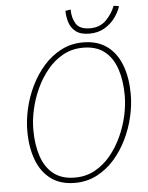

<svg xmlns="http://www.w3.org/2000/svg" viewBox="-58 -885 727 943"><g transform="rotate(-5 306.0 -413.0)"><path d="M274 12Q202 12 155 -23Q108 -58 85 -120Q62 -182 62 -262Q62 -315 75 -372Q88 -429 114 -482.5Q140 -536 177.5 -578.5Q215 -621 264 -646.5Q313 -672 372 -672Q444 -672 491 -637Q538 -602 561 -540Q584 -478 584 -398Q584 -345 571 -288Q558 -231 532 -177.5Q506 -124 468.5 -81.5Q431 -39 382 -13.5Q333 12 274 12ZM276 -14Q330 -14 374 -38Q418 -62 451.5 -102.5Q485 -143 508 -193Q531 -243 542.5 -295Q554 -347 554 -394Q554 -468 535 -525Q516 -582 475.5 -614Q435 -646 370 -646Q316 -646 272 -622Q228 -598 194.5 -557.5Q161 -517 138 -467Q115 -417 103.5 -365Q92 -313 92 -266Q92 -192 111 -135Q130 -78 170.5 -46Q211 -14 276 -14ZM408 -712Q364 -712 340.5 -731Q317 -750 308.5 -778Q300 -806 300 -834L326 -838Q326 -796 344.5 -767Q363 -738 414 -738Q462 -738 492.5 -768.5Q523 -799 538 -838L564 -834Q556 -807 536 -779Q516 -751 484 -731.5Q452 -712 408 -712Z"/></g></svg>

Font: Source Sans 3 ExtraLight
Style: Italic
Weight: 250
Italic angle: -11°
Designer: Paul D. Hunt
Foundry: Adobe
Version: Version 3.046;hotconv 1.0.118;makeotfexe 2.5.65603